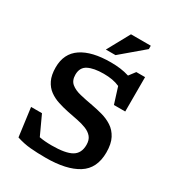

<svg xmlns="http://www.w3.org/2000/svg" viewBox="-218 -1069 1117 1214"><g transform="rotate(30 340.0 -462.0)"><path d="M618 -210Q618 -93 535.5 -41Q453 11 301.5 11Q239 11 189.2 6.5Q139.5 2 89 -14.5L61.5 -221.5H141L205 -83Q243.5 -75.5 296 -75.5Q396 -75.5 440.5 -101.2Q485 -127 485 -188.5Q485 -224 467.8 -245Q450.5 -266 420.8 -278Q391 -290 354.2 -297.2Q317.5 -304.5 279 -312Q240.5 -320 203.2 -332Q166 -344 136.2 -365.8Q106.5 -387.5 88.8 -423.8Q71 -460 71 -516.5Q71 -617.5 145.8 -667.8Q220.5 -718 358 -718Q395.5 -718 428.2 -713.8Q461 -709.5 493 -699.5L527.5 -745H591.5V-494H509L472 -611.5Q446.5 -623 417.8 -628Q389 -633 355.5 -633Q283.5 -633 242.8 -612.2Q202 -591.5 202 -538.5Q202 -496.5 227.5 -475.2Q253 -454 295.5 -443.8Q338 -433.5 389.5 -424.5Q428 -417.5 468.2 -406.5Q508.5 -395.5 542.5 -373.5Q576.5 -351.5 597.2 -312.2Q618 -273 618 -210ZM289.5 -772 379 -935H523.5V-910.5L360 -772Z"/></g></svg>

Font: Newsreader 6pt Medium
Style: Regular
Weight: 500
Designer: Hugues Gentile
Foundry: Production Type
Version: Version 1.003; ttfautohint (v1.8.3)